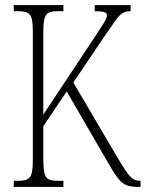

<svg xmlns="http://www.w3.org/2000/svg" viewBox="-20 -734 572 754"><path d="M34 0V-24H52Q75 -24 87.5 -30Q100 -36 104.5 -54Q109 -72 109 -108V-607Q109 -643 104.5 -660.5Q100 -678 87.5 -684Q75 -690 52 -690H34V-714H229V-690H206Q183 -690 171 -684Q159 -678 154.5 -660Q150 -642 150 -606V-284L347 -581Q377 -626 388.5 -645Q400 -664 400 -674Q400 -683 389 -686.5Q378 -690 352 -690V-714H493V-690Q472 -690 459 -681Q446 -672 431 -650Q416 -628 388 -588L268 -410L445 -109Q474 -60 490 -42Q506 -24 528 -24H532V0H521Q495 0 477.5 -6.5Q460 -13 444 -33Q428 -53 406 -92L242 -375L150 -238V-112Q150 -74 154.5 -55Q159 -36 171 -30Q183 -24 207 -24H229V0Z"/></svg>

Font: Noto Serif Myanmar ExtraCondensed ExtraLight
Style: Regular
Weight: 200
Width: 2
Designer: Ben Mitchell and the Monotype Design Team
Foundry: Monotype Imaging Inc.
Version: Version 2.106; ttfautohint (v1.8.4.7-5d5b)